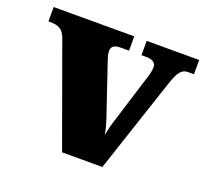

<svg xmlns="http://www.w3.org/2000/svg" viewBox="-98 -653 825 770"><g transform="rotate(20 314.0 -268.0)"><path d="M82 -431 238 0H410L545 -406C563 -460 577 -475 602 -475H628V-536H404V-475H425C455 -475 466 -461 466 -448C466 -429 462 -416 456 -397L392 -191C386 -173 380 -149 375 -124C370 -155 362 -180 349 -217L285 -406C281 -418 276 -432 276 -447C276 -465 287 -475 316 -475H351V-536H7V-475C53 -475 68 -466 82 -431Z"/></g></svg>

Font: Noto Serif Georgian Black
Style: Regular
Weight: 900
Designer: Monotype Design Team, Akaki Razmadze
Foundry: Google LLC
Version: Version 2.003